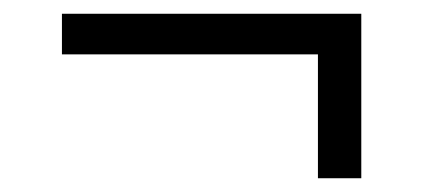

<svg xmlns="http://www.w3.org/2000/svg" viewBox="-20 -400 615 279"><path d="M505 -380H70V-321H442V-141H505Z"/></svg>

Font: Malon Grotesk
Style: Regular
Weight: 400
Designer: Julieta Ulanovsky
Foundry: Julieta Ulanovsky
Version: Version 7.200